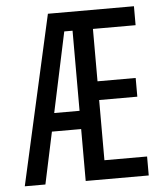

<svg xmlns="http://www.w3.org/2000/svg" viewBox="-52 -760 703 807"><g transform="rotate(-5 300.0 -357.0)"><path d="M20 0 180 -714H543V-634H363V-413H524V-334H363V-80H543V0H277V-634H242L107 0ZM123 -219 144 -296H300V-219Z"/></g></svg>

Font: Noto Sans Mono
Style: Regular
Weight: 400
Designer: Monotype Design Team
Foundry: Monotype Imaging Inc.
Version: Version 2.014